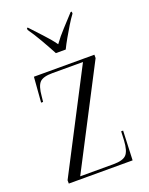

<svg xmlns="http://www.w3.org/2000/svg" viewBox="-144 -841 713 916"><g transform="rotate(-20 212.5 -383.0)"><path d="M43 0V-17L305 -522H150Q102 -522 85 -504Q68 -486 64 -436L61 -408H51L61 -536H368V-519L106 -14H275Q323 -14 340.5 -32.5Q358 -51 361 -103L363 -149H373L367 0ZM198 -606Q180 -640 155 -683.5Q130 -727 109 -756V-766H114Q142 -735 171 -704.5Q200 -674 223 -642Q246 -674 274.5 -704.5Q303 -735 331 -766H337V-756Q322 -736 306 -709.5Q290 -683 274.5 -656Q259 -629 248 -606Z"/></g></svg>

Font: Noto Serif Display Condensed Light
Style: Regular
Weight: 300
Width: 3
Designer: Monotype Design Team
Foundry: Monotype Imaging Inc.
Version: Version 2.009